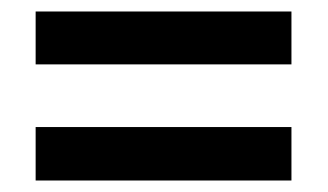

<svg xmlns="http://www.w3.org/2000/svg" viewBox="-20 -519 570 334"><path d="M42 -407V-499H487V-407ZM42 -205V-298H487V-205Z"/></svg>

Font: Noto Sans SemiCondensed SemiBold
Style: Regular
Weight: 600
Width: 4
Designer: Monotype Design Team
Foundry: Monotype Imaging Inc.
Version: Version 2.013; ttfautohint (v1.8.4.7-5d5b)